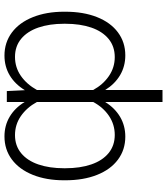

<svg xmlns="http://www.w3.org/2000/svg" viewBox="37 -784 758 872"><g transform="rotate(90 416.0 -348.0)"><path d="M599.6 10.7Q550.3 10.7 510.5 -12.7Q470.7 -36.1 443.4 -80.6V0H393.6L389.6 -82Q362.3 -37.1 322.3 -13.2Q282.2 10.7 232.4 10.7Q172.9 10.7 127.7 -22.9Q82.5 -56.6 57.9 -118.2Q33.2 -179.7 33.2 -259.8V-265.6Q33.2 -347.7 57.6 -409.4Q82 -471.2 127 -504.6Q171.9 -538.1 231.4 -538.1Q281.2 -538.1 321.3 -514.4Q361.3 -490.7 388.7 -446.8V-707H443.4V-446.8Q470.7 -490.7 510.7 -514.4Q550.8 -538.1 600.6 -538.1Q660.2 -538.1 705.1 -504.6Q750 -471.2 774.4 -409.4Q798.8 -347.7 798.8 -265.6V-259.8Q798.8 -179.7 774.2 -118.2Q749.5 -56.6 704.3 -22.9Q659.2 10.7 599.6 10.7ZM592.8 -490.2Q545.4 -490.2 506.3 -463.9Q467.3 -437.5 443.4 -392.6V-136.2Q468.8 -90.3 507.3 -63.7Q545.9 -37.1 593.8 -37.1Q641.6 -37.1 675.5 -64.9Q709.5 -92.8 726.8 -143.1Q744.1 -193.4 744.1 -259.8V-265.6Q744.1 -333 726.8 -383.5Q709.5 -434.1 675.3 -462.2Q641.1 -490.2 592.8 -490.2ZM238.3 -37.1Q286.1 -37.1 324.5 -63.7Q362.8 -90.3 388.7 -136.7V-392.1Q364.3 -437 325.4 -463.6Q286.6 -490.2 239.3 -490.2Q190.9 -490.2 156.7 -462.2Q122.6 -434.1 105.2 -383.5Q87.9 -333 87.9 -265.6V-259.8Q87.9 -193.4 105.2 -143.1Q122.6 -92.8 156.5 -64.9Q190.4 -37.1 238.3 -37.1Z"/></g></svg>

Font: Pretendard JP ExtraLight
Style: Regular
Weight: 200
Designer: Base glyphs from Inter by Rasmus Andersson; Hangeul glyphs from Noto Sans CJK(Source Han Sans) by Jang Soo-young and Kan
Foundry: Kil Hyung-jin
Version: Version 1.309